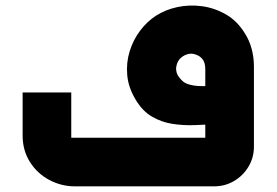

<svg xmlns="http://www.w3.org/2000/svg" viewBox="-20 -659 978 679"><path d="M245 0Q197 0 154.5 -22.5Q112 -45 86 -86Q60 -127 60 -180V-332H232V-152Q227 -157 222 -162Q217 -167 212 -172H726Q721 -167 716 -162Q711 -157 706 -152V-414Q706 -438 696 -450Q686 -462 672 -466Q662 -470 652 -469Q642 -468 633 -463.5Q624 -459 617 -452Q609 -443 605.5 -432Q602 -421 603 -411.5Q604 -402 608 -394Q615 -382 626.5 -371.5Q638 -361 665.5 -356.5Q693 -352 746 -357V-220Q709 -218 668.5 -216.5Q628 -215 589.5 -221Q551 -227 517.5 -246.5Q484 -266 460 -306Q434 -349 430 -393Q426 -437 438.5 -477.5Q451 -518 475.5 -550.5Q500 -583 531 -603Q565 -625 607.5 -634Q650 -643 694.5 -637Q739 -631 779 -608Q819 -585 846 -541Q862 -516 870 -486Q878 -456 878 -424V-140Q878 -102 859 -70Q840 -38 808 -19Q776 0 737 0Z"/></svg>

Font: Mada Black
Style: Regular
Weight: 900
Designer: Khaled Hosny
Version: Version 1.5